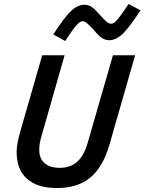

<svg xmlns="http://www.w3.org/2000/svg" viewBox="-20 -934 729 969"><path d="M282 -87Q336 -87 370.5 -118.5Q405 -150 423 -215L550 -655H662L533 -206Q500 -91 436 -38Q372 15 268 15Q169 15 116.5 -31.5Q64 -78 64 -167Q64 -190 69.5 -218.5Q75 -247 88 -290L193 -655H306L190 -249Q184 -229 181 -212Q178 -195 178 -178Q178 -134 205 -110.5Q232 -87 282 -87ZM629 -914 689 -882Q637 -801 602 -766Q567 -731 531 -731Q512 -731 495 -742Q478 -753 453 -783Q431 -807 419 -817Q407 -827 397 -827Q383 -827 363.5 -804Q344 -781 309 -727L249 -760Q301 -841 335.5 -875.5Q370 -910 407 -910Q426 -910 442.5 -899Q459 -888 485 -858Q507 -833 519 -823.5Q531 -814 541 -814Q555 -814 574.5 -837.5Q594 -861 629 -914Z"/></svg>

Font: Intel One Mono Medium
Style: Italic
Weight: 500
Italic angle: -16°
Monospace: yes
Designer: Fred Shallcrass
Foundry: Frere-Jones Type LLC
Version: Version 1.400;hotconv 1.1.0;makeotfexe 2.6.0;FJTRelease1.4